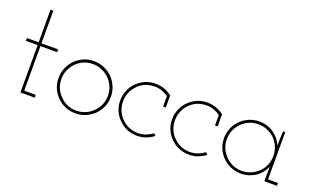

<svg xmlns="http://www.w3.org/2000/svg" viewBox="-70 -981 2216 1349"><g transform="rotate(20 1038.0 -306.5)"><path d="M230 0V-21H144V-354H269V-375H144V-619H123V-375H35V-354H123V0Z M674 -51Q700 -77 715.5 -112Q731 -147 731 -188Q731 -228 715.5 -264Q700 -300 674 -327Q647 -353 611 -368.5Q575 -384 535 -384Q493 -384 458 -368.5Q423 -353 397 -327Q370 -300 355 -264Q340 -228 340 -188Q340 -147 355 -112Q370 -77 397 -51Q423 -24 458 -9Q493 6 535 6Q575 6 611 -9Q647 -24 674 -51ZM412 -66Q388 -89 374.5 -120Q361 -151 361 -188Q361 -224 374.5 -255.5Q388 -287 412 -311Q435 -335 466.5 -348.5Q498 -362 534 -362Q570 -362 602 -348.5Q634 -335 658 -311Q682 -287 695.5 -255.5Q709 -224 709 -188Q709 -151 695.5 -120Q682 -89 658 -66Q634 -41 602 -27.5Q570 -14 534 -14Q498 -14 466.5 -27.5Q435 -41 412 -66Z M1119 -37 1105 -52Q1082 -35 1054.5 -24.5Q1027 -14 996 -14Q959 -14 927.5 -27.5Q896 -41 873 -65Q849 -88 835.5 -119.5Q822 -151 822 -188Q822 -224 835.5 -256Q849 -288 873 -312Q896 -336 927.5 -349Q959 -362 996 -362Q1025 -362 1051 -353Q1077 -344 1099 -328V-250H1119V-340Q1094 -360 1062.5 -371.5Q1031 -383 996 -383Q954 -383 919 -367.5Q884 -352 858 -326Q831 -300 816 -264Q801 -228 801 -188Q801 -147 816 -112Q831 -77 858 -51Q884 -24 919 -9Q954 6 996 6Q1031 6 1062 -5.5Q1093 -17 1119 -37Z M1507 -37 1493 -52Q1470 -35 1442.5 -24.5Q1415 -14 1384 -14Q1347 -14 1315.5 -27.5Q1284 -41 1261 -65Q1237 -88 1223.5 -119.5Q1210 -151 1210 -188Q1210 -224 1223.5 -256Q1237 -288 1261 -312Q1284 -336 1315.5 -349Q1347 -362 1384 -362Q1413 -362 1439 -353Q1465 -344 1487 -328V-250H1507V-340Q1482 -360 1450.5 -371.5Q1419 -383 1384 -383Q1342 -383 1307 -367.5Q1272 -352 1246 -326Q1219 -300 1204 -264Q1189 -228 1189 -188Q1189 -147 1204 -112Q1219 -77 1246 -51Q1272 -24 1307 -9Q1342 6 1384 6Q1419 6 1450 -5.5Q1481 -17 1507 -37Z M2041 0V-21H1967V-375H1951Q1949 -348 1948 -321Q1947 -294 1947 -267Q1927 -317 1880 -350Q1833 -383 1772 -383Q1731 -383 1695.5 -367.5Q1660 -352 1634 -326Q1607 -300 1592 -264Q1577 -228 1577 -188Q1577 -147 1592 -112Q1607 -77 1634 -51Q1660 -24 1695.5 -9Q1731 6 1772 6Q1803 6 1830.5 -2.5Q1858 -11 1882 -27Q1904 -43 1921 -64Q1938 -85 1948 -109Q1948 -94 1947.5 -80Q1947 -66 1947 -51V0ZM1772 -362Q1807 -362 1839 -349Q1871 -336 1895 -312Q1919 -288 1932.5 -256Q1946 -224 1946 -188Q1946 -151 1932.5 -119.5Q1919 -88 1895 -65Q1871 -41 1839 -27.5Q1807 -14 1772 -14Q1735 -14 1704 -27.5Q1673 -41 1650 -65Q1626 -88 1612 -119.5Q1598 -151 1598 -188Q1598 -224 1611.5 -255.5Q1625 -287 1649 -311Q1672 -335 1703.5 -348.5Q1735 -362 1772 -362Z"/></g></svg>

Font: Josefin Slab Thin ExtraLight
Style: Regular
Weight: 250
Version: Version 2.000